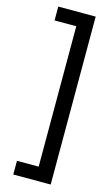

<svg xmlns="http://www.w3.org/2000/svg" viewBox="-149 -933 646 1111"><g transform="rotate(15 174.0 -378.0)"><path d="M278 -881H54V-798H184V43H54V125H278Z"/></g></svg>

Font: Glow Sans SC Normal Medium
Style: Regular
Weight: 600
Designer: Ryoko NISHIZUKA (kana, bopomofo & ideographs); Paul D. Hunt (Latin, Greek & Cyrillic); Sandoll Communications, Soo-young
Version: Version 0.93